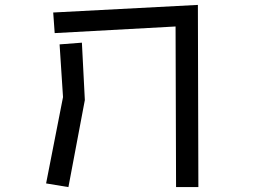

<svg xmlns="http://www.w3.org/2000/svg" viewBox="-20 -741 1040 783"><path d="M696 -633 203 -606 197 -690 787 -721 789 22H698ZM237 -345 223 -560 314 -567 326 -333 259 22 168 7Z"/></svg>

Font: Moralerspace Krypton JPDOC
Style: Regular
Weight: 400
Version: v0.0.6; ttfautohint (v1.8.4.7-5d5b-dirty) -l 6 -r 45 -G 200 